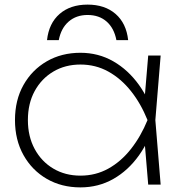

<svg xmlns="http://www.w3.org/2000/svg" viewBox="-20 -801 786 833"><path d="M623 0 605 -215 629 -280 605 -345 623 -560H677L654 -280L677 0ZM654 -280Q630 -193 583 -127Q536 -61 471.5 -24.5Q407 12 329 12Q247 12 183 -25Q119 -62 82 -128Q45 -194 45 -280Q45 -367 82 -432.5Q119 -498 183 -535Q247 -572 329 -572Q407 -572 471.5 -535Q536 -498 583 -432.5Q630 -367 654 -280ZM101 -280Q101 -209 130.5 -154.5Q160 -100 211.5 -69.5Q263 -39 329 -39Q395 -39 450 -69.5Q505 -100 548 -154.5Q591 -209 620 -280Q591 -352 548 -406Q505 -460 450 -490.5Q395 -521 329 -521Q263 -521 211.5 -490.5Q160 -460 130.5 -406Q101 -352 101 -280ZM536 -627H485Q475 -679 442.5 -707.5Q410 -736 360 -736Q311 -736 278 -707.5Q245 -679 235 -627H184Q192 -700 238.5 -740.5Q285 -781 360 -781Q435 -781 481.5 -740.5Q528 -700 536 -627Z"/></svg>

Font: Unbounded ExtraLight
Style: Regular
Weight: 250
Designer: Luke Prowse, Jean-Baptiste Morizot, Fátima Lázaro, Florian Runge
Foundry: NaN
Version: Version 1.701;gftools[0.9.28.dev5+ged2979d]